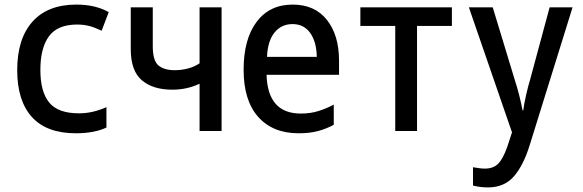

<svg xmlns="http://www.w3.org/2000/svg" viewBox="-20 -571 2540 837"><path d="M311 10Q183 10 119 -61Q55 -132 55 -265Q55 -402 121.5 -476.5Q188 -551 313 -551Q396 -551 454 -518L423 -437Q394 -451 370 -457.5Q346 -464 316 -464Q231 -464 193.5 -413Q156 -362 156 -266Q156 -171 194.5 -124Q233 -77 324 -77Q385 -77 444 -104V-15Q391 10 311 10Z M850 0V-206Q795 -180 731 -180Q647 -180 598.5 -221Q550 -262 550 -357V-539H646V-370Q646 -306 671 -285.5Q696 -265 741 -265Q770 -265 798 -272Q826 -279 850 -295V-539H946V0Z M1282 10Q1169 10 1105.5 -61.5Q1042 -133 1042 -267Q1042 -400 1098.5 -475.5Q1155 -551 1256 -551Q1352 -551 1405 -484.5Q1458 -418 1458 -306V-245H1142Q1147 -76 1291 -76Q1334 -76 1368.5 -87Q1403 -98 1435 -115V-27Q1404 -10 1367.5 0Q1331 10 1282 10ZM1144 -323H1361Q1360 -388 1332.5 -427Q1305 -466 1255 -466Q1207 -466 1177 -429.5Q1147 -393 1144 -323Z M1703 0V-458H1551V-539H1950V-458H1798V0Z M2107 246Q2074 246 2042 238V158Q2054 160 2067.5 162Q2081 164 2094 164Q2130 164 2151 143.5Q2172 123 2191 70L2212 6L2024 -539H2128L2224 -223Q2235 -189 2243.5 -155.5Q2252 -122 2258 -90H2261Q2265 -119 2273.5 -157Q2282 -195 2291 -224L2376 -539H2476L2290 59Q2263 148 2221 197Q2179 246 2107 246Z"/></svg>

Font: Noto Sans Mono ExtraCondensed Medium
Style: Regular
Weight: 500
Width: 2
Designer: Monotype Design Team
Foundry: Monotype Imaging Inc.
Version: Version 2.014